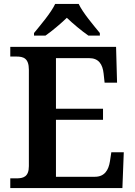

<svg xmlns="http://www.w3.org/2000/svg" viewBox="-20 -951 682 971"><path d="M152 -784V-771H210C242 -793 288 -832 318 -861C348 -832 395 -793 427 -771H485V-784C454 -822 399 -886 378 -931H259C238 -886 183 -822 152 -784ZM32 0H599L606 -181H543L536 -135C529 -91 509 -57 460 -57H263V-345H501V-401H263V-657H431C479 -657 499 -626 504 -579L509 -533H572L567 -714H32V-665H63C98 -665 126 -657 126 -598V-111C126 -56 97 -49 63 -49H32Z"/></svg>

Font: Noto Serif Tamil SemiBold
Style: Italic
Weight: 600
Italic angle: -12°
Designer: Indian Type Foundry, Tom Grace, and the Monotype Design Team
Foundry: Monotype Imaging Inc.
Version: Version 2.003